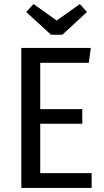

<svg xmlns="http://www.w3.org/2000/svg" viewBox="-20 -925 511 945"><path d="M417 -616H178V-388H385V-316H178V-73H431V0H85V-689H427ZM408 -866 287 -754H231L109 -866L145 -905L259 -824L373 -905Z"/></svg>

Font: Fira Sans Condensed
Style: Regular
Weight: 400
Width: 3
Designer: bBox Type GmbH & Carrois Corporate GbR & Edenspiekermann AG
Foundry: bBox Type GmbH & Carrois Corporate GbR & Edenspiekermann AG
Version: Version 4.301